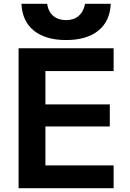

<svg xmlns="http://www.w3.org/2000/svg" viewBox="-20 -982 676 1002"><path d="M77 0V-730H573V-611H217V-437H553V-322H217V-119H573V0ZM325 -773Q218 -773 157 -822Q96 -871 92 -962H226Q232 -921 258 -899Q284 -877 325 -877Q365 -877 390.5 -899Q416 -921 424 -962H558Q554 -871 493 -822Q432 -773 325 -773Z"/></svg>

Font: M PLUS 2
Style: Bold
Weight: 700
Designer: Coji Morishita
Foundry: UNDERFOREST DESIGN
Version: Version 1.001